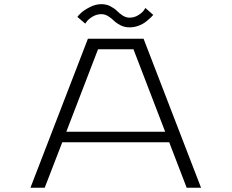

<svg xmlns="http://www.w3.org/2000/svg" viewBox="-20 -882 1090 902"><path d="M588.5 -753.5Q565.5 -753.5 546.2 -763.2Q527 -773 515.5 -784.5Q504 -796 488.5 -805.8Q473 -815.5 456.5 -815.5Q434.5 -815.5 415.5 -804.2Q396.5 -793 388.5 -782L380.5 -771L343.5 -802.5Q346.5 -807.5 359.5 -820.2Q372.5 -833 400.5 -847.8Q428.5 -862.5 456.5 -862.5Q479.5 -862.5 498.8 -852.5Q518 -842.5 529.5 -830.8Q541 -819 556.5 -809Q572 -799 588.5 -799Q610.5 -799 629.2 -810.5Q648 -822 655.5 -833L663 -844.5L700 -812Q695 -806 688.5 -799.8Q682 -793.5 667 -781.2Q652 -769 631.2 -761.2Q610.5 -753.5 588.5 -753.5ZM857 0 775 -213.5H272.5L190 0H123L393 -700H654.5L924.5 0ZM440.5 -650.5 291.5 -263H756L607 -650.5Z"/></svg>

Font: League Mono Extended UltraLight
Style: Regular
Weight: 200
Width: 9
Designer: Tyler Finck
Foundry: The League of Moveable Type / Tyler Finck
Version: Version 2.210